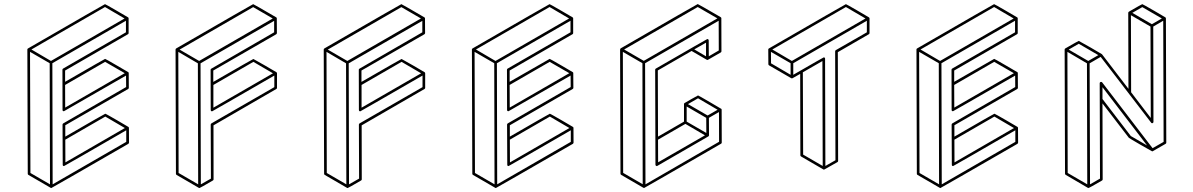

<svg xmlns="http://www.w3.org/2000/svg" viewBox="-20 -854 5899 949"><path d="M233.9 75.2H231.9L120.1 10.3Q117.2 8.3 117.2 4.9L115.2 -609.9Q115.7 -613.3 118.7 -614.7Q497.1 -833.5 499 -833.5Q501 -833.5 556.9 -801Q612.8 -768.6 613.3 -768.1L614.3 -767.1V-766.6Q614.7 -766.6 614.7 -766.4Q614.7 -766.1 615.2 -765.6L615.7 -763.7V-690.4Q615.7 -687 612.8 -685.1L301.8 -505.4V-449.7Q498 -563 499.5 -563Q501.5 -563 557.6 -530.3Q613.8 -497.6 614.3 -497.1Q614.7 -497.1 614.7 -496.6V-496.1H615.2V-495.6H615.7L616.2 -492.7Q616.7 -492.7 616.7 -419.9Q616.7 -416 613.3 -414.1L302.7 -234.9V-178.7Q498.5 -292 500.5 -292Q502.4 -292 559.1 -259.3L614.7 -226.6L615.7 -225.6V-225.1H616.2L616.7 -224.1L617.2 -222.2L617.7 -148.9Q617.2 -145.5 614.3 -143.1Q235.8 75.2 233.9 75.2ZM303.2 -51.3 597.2 -221.2 500.5 -277.8 302.7 -163.6ZM302.2 -322.3 596.7 -492.2 499.5 -548.3 301.8 -434.1ZM227.1 57.1 225.6 -541.5 128.4 -597.7 130.4 1ZM231.9 -552.7 595.7 -762.7 499 -819.3 135.3 -609.4ZM240.2 57.1 604 -152.8V-210Q298.3 -33.2 296.4 -33.2Q290 -33.2 290 -40L289.1 -238.3Q289.6 -242.2 292.5 -244.1L603.5 -423.8L603 -480.5Q297.4 -304.2 295.9 -304.2Q289.1 -304.2 289.1 -310.5L288.6 -509.3Q288.6 -513.2 292 -515.1L602.5 -694.3V-751.5L238.8 -541.5Z M966.3 75.2H963.9L853 10.7Q849.6 8.8 849.6 4.9L847.7 -609.4Q848.1 -612.8 851.1 -614.7Q1229.5 -833.5 1231.4 -833.5Q1233.4 -833.5 1344.7 -768.6L1345.7 -767.6L1346.7 -767.1V-766.6H1347.2L1348.1 -764.6L1348.6 -690.4Q1348.1 -686.5 1345.2 -684.6L1034.2 -505.4V-449.2Q1230.5 -562.5 1232.4 -562.5Q1233.9 -562.5 1290 -530Q1346.2 -497.6 1346.2 -497.1H1346.7V-496.6Q1347.2 -496.1 1347.4 -495.8Q1347.7 -495.6 1347.9 -495.6Q1348.1 -495.6 1348.1 -495.1L1348.6 -492.7H1349.1V-419.4Q1349.1 -416 1345.7 -414.1L1035.2 -234.4L1035.6 32.7Q1035.6 36.1 1032.2 38.1Q968.8 75.2 966.3 75.2ZM1034.7 -321.8 1329.1 -491.7 1232.4 -548.3 1034.7 -434.1ZM959.5 57.1 958 -541 861.3 -597.7 862.8 1ZM964.4 -552.7 1328.1 -762.7 1231.4 -818.8 867.7 -608.9ZM972.7 57.1 1022.5 28.8 1021.5 -238.3Q1022 -242.2 1024.9 -244.1L1335.9 -423.3V-480.5Q1029.8 -303.7 1028.3 -303.7Q1022 -303.7 1021.5 -310.5L1021 -509.3Q1021 -512.7 1024.4 -514.6L1335 -694.3V-751L971.2 -541Z M1698.7 75.2H1696.3L1585.4 10.7Q1582 8.8 1582 4.9L1580.1 -609.4Q1580.6 -612.8 1583.5 -614.7Q1961.9 -833.5 1963.9 -833.5Q1965.8 -833.5 2077.1 -768.6L2078.1 -767.6L2079.1 -767.1V-766.6H2079.6L2080.6 -764.6L2081.1 -690.4Q2080.6 -686.5 2077.6 -684.6L1766.6 -505.4V-449.2Q1962.9 -562.5 1964.8 -562.5Q1966.3 -562.5 2022.5 -530Q2078.6 -497.6 2078.6 -497.1H2079.1V-496.6Q2079.6 -496.1 2079.8 -495.8Q2080.1 -495.6 2080.3 -495.6Q2080.6 -495.6 2080.6 -495.1L2081.1 -492.7H2081.5V-419.4Q2081.5 -416 2078.1 -414.1L1767.6 -234.4L1768.1 32.7Q1768.1 36.1 1764.6 38.1Q1701.2 75.2 1698.7 75.2ZM1767.1 -321.8 2061.5 -491.7 1964.8 -548.3 1767.1 -434.1ZM1691.9 57.1 1690.4 -541 1593.8 -597.7 1595.2 1ZM1696.8 -552.7 2060.5 -762.7 1963.9 -818.8 1600.1 -608.9ZM1705.1 57.1 1754.9 28.8 1753.9 -238.3Q1754.4 -242.2 1757.3 -244.1L2068.4 -423.3V-480.5Q1762.2 -303.7 1760.7 -303.7Q1754.4 -303.7 1753.9 -310.5L1753.4 -509.3Q1753.4 -512.7 1756.8 -514.6L2067.4 -694.3V-751L1703.6 -541Z M2431.2 75.2H2429.2L2317.4 10.3Q2314.5 8.3 2314.5 4.9L2312.5 -609.9Q2313 -613.3 2315.9 -614.7Q2694.3 -833.5 2696.3 -833.5Q2698.2 -833.5 2754.2 -801Q2810.1 -768.6 2810.5 -768.1L2811.5 -767.1V-766.6Q2812 -766.6 2812 -766.4Q2812 -766.1 2812.5 -765.6L2813 -763.7V-690.4Q2813 -687 2810.1 -685.1L2499 -505.4V-449.7Q2695.3 -563 2696.8 -563Q2698.7 -563 2754.9 -530.3Q2811 -497.6 2811.5 -497.1Q2812 -497.1 2812 -496.6V-496.1H2812.5V-495.6H2813L2813.5 -492.7Q2814 -492.7 2814 -419.9Q2814 -416 2810.5 -414.1L2500 -234.9V-178.7Q2695.8 -292 2697.8 -292Q2699.7 -292 2756.3 -259.3L2812 -226.6L2813 -225.6V-225.1H2813.5L2814 -224.1L2814.5 -222.2L2814.9 -148.9Q2814.5 -145.5 2811.5 -143.1Q2433.1 75.2 2431.2 75.2ZM2500.5 -51.3 2794.4 -221.2 2697.8 -277.8 2500 -163.6ZM2499.5 -322.3 2793.9 -492.2 2696.8 -548.3 2499 -434.1ZM2424.3 57.1 2422.9 -541.5 2325.7 -597.7 2327.6 1ZM2429.2 -552.7 2793 -762.7 2696.3 -819.3 2332.5 -609.4ZM2437.5 57.1 2801.3 -152.8V-210Q2495.6 -33.2 2493.7 -33.2Q2487.3 -33.2 2487.3 -40L2486.3 -238.3Q2486.8 -242.2 2489.7 -244.1L2800.8 -423.8L2800.3 -480.5Q2494.6 -304.2 2493.2 -304.2Q2486.3 -304.2 2486.3 -310.5L2485.8 -509.3Q2485.8 -513.2 2489.3 -515.1L2799.8 -694.3V-751.5L2436 -541.5Z M3163.6 75.2Q3162.6 75.2 3162.1 74.7H3161.1V74.2H3160.2L3050.3 10.3Q3046.9 8.3 3046.9 4.4L3044.9 -609.4L3045.4 -609.9Q3045.4 -613.3 3048.3 -615.2Q3426.8 -834 3428.7 -834Q3430.7 -834 3542.5 -769L3543 -768.1H3543.5V-767.6H3543.9V-767.1H3544.4L3545.4 -764.6L3545.9 -600.6Q3545.9 -596.7 3542.5 -594.7Q3479 -558.1 3478.3 -557.9Q3477.5 -557.6 3475.1 -557.6V-558.1H3474.1L3398.4 -602.1L3231.4 -505.9L3232.4 -178.7L3360.8 -252.9V-339.8Q3360.8 -342.3 3362.8 -344.2Q3363.3 -344.7 3396 -363.5Q3428.7 -382.3 3430.2 -382.3Q3432.1 -382.3 3488 -349.6Q3543.9 -316.9 3544.4 -316.4H3544.9L3545.4 -315.4H3545.9L3546.4 -313.5L3546.9 -312.5L3547.4 -149.4Q3547.4 -145.5 3543.9 -143.6Q3165.5 75.2 3163.6 75.2ZM3477.5 -283.2 3526.9 -311.5 3430.2 -368.2 3380.4 -339.4ZM3471.2 -196.8 3470.7 -271.5 3374 -327.6V-252.9ZM3232.9 -51.8 3464.4 -185.1 3367.7 -241.7 3232.4 -163.6ZM3469.7 -575.7V-643.1L3411.6 -609.9ZM3156.7 56.6 3155.3 -541.5 3058.6 -597.7 3060.1 0.5ZM3162.1 -553.2 3525.9 -763.2 3428.7 -819.3 3064.9 -609.4ZM3170.4 57.1 3534.2 -153.3 3533.7 -300.3 3483.9 -271.5 3484.4 -184.6Q3483.9 -181.2 3481 -179.7Q3228.5 -33.7 3227.8 -33.4Q3227.1 -33.2 3226.1 -33.2Q3224.6 -33.2 3223.1 -34.2Q3219.7 -36.1 3219.7 -40L3218.3 -509.3Q3218.3 -513.2 3221.7 -515.1Q3474.6 -661.1 3476.1 -661.1Q3478 -661.1 3479.5 -660.2Q3482.9 -658.2 3482.9 -654.8L3483.4 -575.7L3532.7 -604.5L3532.2 -751.5L3168.5 -541.5Q3168.9 -242.2 3170.4 57.1Z M4053.2 -15.6Q4050.8 -15.6 4050.3 -16.1Q4049.8 -16.6 3939.5 -80.6Q3936.5 -82.5 3936 -85.9L3935.1 -488.8Q3896.5 -466.8 3896 -466.8Q3895.5 -466.8 3894.5 -466.8L3891.1 -467.3L3780.8 -531.2Q3777.8 -533.2 3777.8 -537.1L3777.3 -609.9Q3777.8 -613.3 3780.8 -614.7Q4159.2 -833.5 4161.1 -833.5Q4163.1 -833.5 4219 -801Q4274.9 -768.6 4275.1 -768.1Q4275.4 -767.6 4276.4 -766.6Q4277.3 -765.6 4277.8 -764.2V-690.9Q4277.8 -687 4274.9 -685.1L4121.1 -596.2L4122.6 -58.6Q4122.6 -54.7 4119.1 -52.7Q4054.7 -15.6 4053.2 -15.6ZM3887.7 -484.4V-541.5L3790.5 -597.7L3791 -541ZM3894 -552.7 4257.8 -762.7 4161.1 -819.3 3797.4 -609.4ZM4046.4 -33.7 4044.9 -552.2 3948.2 -496.6 3949.7 -89.8ZM4059.6 -33.7 4109.4 -62 4107.9 -600.1Q4107.9 -603.5 4110.8 -606L4264.6 -694.3V-751.5L3900.9 -541.5V-484.4Q4049.8 -570.3 4051.3 -570.3Q4058.1 -570.3 4058.1 -564Z M4628.4 75.2H4626.5L4514.6 10.3Q4511.7 8.3 4511.7 4.9L4509.8 -609.9Q4510.3 -613.3 4513.2 -614.7Q4891.6 -833.5 4893.6 -833.5Q4895.5 -833.5 4951.4 -801Q5007.3 -768.6 5007.8 -768.1L5008.8 -767.1V-766.6Q5009.3 -766.6 5009.3 -766.4Q5009.3 -766.1 5009.8 -765.6L5010.3 -763.7V-690.4Q5010.3 -687 5007.3 -685.1L4696.3 -505.4V-449.7Q4892.6 -563 4894 -563Q4896 -563 4952.1 -530.3Q5008.3 -497.6 5008.8 -497.1Q5009.3 -497.1 5009.3 -496.6V-496.1H5009.8V-495.6H5010.3L5010.7 -492.7Q5011.2 -492.7 5011.2 -419.9Q5011.2 -416 5007.8 -414.1L4697.3 -234.9V-178.7Q4893.1 -292 4895 -292Q4897 -292 4953.6 -259.3L5009.3 -226.6L5010.3 -225.6V-225.1H5010.7L5011.2 -224.1L5011.7 -222.2L5012.2 -148.9Q5011.7 -145.5 5008.8 -143.1Q4630.4 75.2 4628.4 75.2ZM4697.8 -51.3 4991.7 -221.2 4895 -277.8 4697.3 -163.6ZM4696.8 -322.3 4991.2 -492.2 4894 -548.3 4696.3 -434.1ZM4621.6 57.1 4620.1 -541.5 4522.9 -597.7 4524.9 1ZM4626.5 -552.7 4990.2 -762.7 4893.6 -819.3 4529.8 -609.4ZM4634.8 57.1 4998.5 -152.8V-210Q4692.9 -33.2 4690.9 -33.2Q4684.6 -33.2 4684.6 -40L4683.6 -238.3Q4684.1 -242.2 4687 -244.1L4998 -423.8L4997.6 -480.5Q4691.9 -304.2 4690.4 -304.2Q4683.6 -304.2 4683.6 -310.5L4683.1 -509.3Q4683.1 -513.2 4686.5 -515.1L4997.1 -694.3V-751.5L4633.3 -541.5Z M5360.8 75.2Q5358.9 75.2 5358.4 74.7H5357.4L5247.6 10.3Q5244.1 8.3 5244.1 4.9L5242.2 -609.4Q5242.7 -612.8 5245.6 -614.7Q5310.1 -651.9 5312 -651.9Q5313.5 -651.9 5369.6 -619.6L5425.3 -586.9H5425.8L5427.2 -585.4L5557.6 -415L5556.6 -791Q5557.1 -794.4 5560.1 -796.4Q5624 -833.5 5626 -833.5Q5627.9 -833.5 5684.6 -800.8L5740.2 -768.1L5741.2 -767.1V-766.6Q5742.2 -766.6 5742.2 -765.6L5742.7 -763.7L5744.6 -148.9Q5744.6 -145 5741.2 -143.1L5677.2 -106.4L5675.3 -106H5673.8V-106.4Q5672.4 -106.4 5616.5 -138.9Q5560.5 -171.4 5559.6 -172.9L5429.2 -342.8L5430.2 32.2Q5430.2 36.1 5427.2 38.1Q5363.3 75.2 5360.8 75.2ZM5673.3 -734.4 5722.7 -762.7 5626 -818.8 5576.7 -790.5ZM5668 -271 5666.5 -722.7 5569.8 -778.8 5570.8 -397.9ZM5354 57.1 5352.5 -541 5255.9 -597.7 5257.3 1ZM5358.9 -552.7 5408.7 -581.5 5312 -637.7 5262.2 -608.9ZM5649.4 -135.3 5429.2 -422.9V-364.7L5569.3 -181.6ZM5367.7 57.1 5417 28.8 5415.5 -442.4Q5416 -449.2 5422.9 -449.2Q5425.8 -449.2 5427.7 -446.8L5676.8 -121.6L5731.4 -152.8L5729.5 -751.5L5680.2 -722.7L5681.2 -251.5Q5681.2 -247.1 5676.8 -245.1L5671.4 -245.6Q5668.9 -248 5420.4 -572.8L5365.7 -541Q5366.2 -241.7 5367.7 57.1Z"/></svg>

Font: 3D Isometric
Style: Regular
Weight: 400
Designer: GGBotNet
Version: 1.10